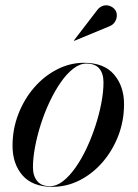

<svg xmlns="http://www.w3.org/2000/svg" viewBox="-20 -713 533 743"><path d="M183 10Q105.5 10 67 -34.5Q28.5 -79 28.5 -149Q28.5 -213.5 51 -271.5Q73.5 -329.5 112 -374Q150.5 -418.5 200.5 -444.2Q250.5 -470 305 -470Q382.5 -470 421.2 -424.8Q460 -379.5 460 -310Q460 -245.5 437.8 -187.8Q415.5 -130 377 -85.5Q338.5 -41 288.5 -15.5Q238.5 10 183 10ZM173.5 7.5Q199 7.5 224 -12Q249 -31.5 272.2 -64.5Q295.5 -97.5 315 -139Q334.5 -180.5 349.2 -225.8Q364 -271 372.2 -314.5Q380.5 -358 380.5 -394Q380.5 -428 364.5 -447.5Q348.5 -467 314 -467Q289 -467 263.8 -447.5Q238.5 -428 215.5 -395Q192.5 -362 172.8 -320.5Q153 -279 138.5 -233.8Q124 -188.5 115.8 -145.2Q107.5 -102 107.5 -65.5Q107.5 -32.5 123.8 -12.5Q140 7.5 173.5 7.5ZM267.5 -555 266 -556.5 357 -675Q365.5 -685.5 375.8 -689.5Q386 -693.5 395.8 -692.2Q405.5 -691 413.8 -685.8Q422 -680.5 426.5 -673.5Q433 -663.5 432 -650.5Q431 -637.5 423.8 -627Q416.5 -616.5 404 -611.5Z"/></svg>

Font: Bodoni Moda 72pt Medium
Style: Italic
Weight: 500
Italic angle: -13°
Designer: Owen Earl
Foundry: indestructible type
Version: Version 2.004